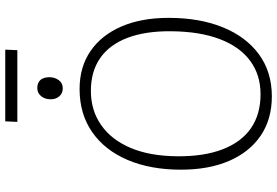

<svg xmlns="http://www.w3.org/2000/svg" viewBox="-182 -859 1055 731"><g transform="rotate(-90 345.5 -493.5)"><path d="M65 -332Q65 -448 102 -535Q139 -622 208 -670Q277 -718 372 -718Q456 -718 516.5 -676.5Q577 -635 610 -559Q643 -483 643 -379Q643 -261 607 -172.5Q571 -84 504 -35Q437 14 344 14Q257 14 194.5 -28.5Q132 -71 98.5 -148.5Q65 -226 65 -332ZM116 -347Q115 -245 142.5 -173.5Q170 -102 223 -65.5Q276 -29 352 -29Q426 -29 479.5 -68.5Q533 -108 562 -184Q591 -260 592 -369Q593 -467 567 -535.5Q541 -604 490 -639.5Q439 -675 365 -675Q291 -675 235 -636Q179 -597 148 -524Q117 -451 116 -347ZM333 -828Q333 -850 345 -864.5Q357 -879 375 -879Q389 -879 398.5 -873.5Q408 -868 412.5 -857.5Q417 -847 417 -832Q417 -813 406 -797.5Q395 -782 374 -782Q356 -782 344.5 -795Q333 -808 333 -828ZM249 -1001H522L520 -955H247Z"/></g></svg>

Font: Literata 18pt ExtraLight
Style: Italic
Weight: 250
Italic angle: -2°
Designer: Latin by Veronika Burian and Jose Scaglione. Greek by Irene Vlachou. Cyrillic by Vera Evstafieva
Foundry: TypeTogether
Version: Version 3.103;gftools[0.9.29]